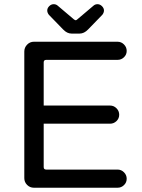

<svg xmlns="http://www.w3.org/2000/svg" viewBox="-20 -878 663 899"><path d="M275.4 -740.2 209 -808.6Q201.2 -818.4 201.2 -829.1Q201.2 -839.8 210.4 -849.1Q219.7 -858.4 231.4 -858.4Q242.2 -858.4 250 -851.6L326.2 -787.1Q332 -783.2 334 -783.2Q337.9 -783.2 341.8 -787.1L418 -851.6Q425.8 -858.4 436.5 -858.4Q448.2 -858.4 457.5 -849.1Q466.8 -839.8 466.8 -829.1Q466.8 -818.4 459 -808.6L392.6 -740.2Q374 -720.7 352.5 -720.7H315.4Q293.9 -720.7 275.4 -740.2ZM93.8 -43.9V-636.7Q93.8 -655.3 106.9 -668.9Q120.1 -682.6 138.7 -682.6H530.3Q547.9 -682.6 560.5 -669.9Q573.2 -657.2 573.2 -639.6Q573.2 -622.1 560.5 -609.9Q547.9 -597.7 530.3 -597.7H196.3Q184.6 -597.7 184.6 -585.9V-383.8H495.1Q512.7 -383.8 525.4 -371.1Q538.1 -358.4 538.1 -340.8Q538.1 -323.2 525.4 -311Q512.7 -298.8 495.1 -298.8H184.6V-95.7Q184.6 -84 196.3 -84H530.3Q547.9 -84 560.5 -71.3Q573.2 -58.6 573.2 -41Q573.2 -23.4 560.5 -11.2Q547.9 1 530.3 1H138.7Q120.1 1 106.9 -12.2Q93.8 -25.4 93.8 -43.9Z"/></svg>

Font: jf-openhuninn-1.1
Style: Regular
Weight: 400
Designer: [Kosugi Maru]
      Designed by Motoya company      

      [Varela Round]
      Joe Prince(Latin component); Avraham Co
Foundry: justfont CO.,LTD.
Version: 1.1